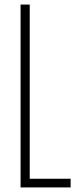

<svg xmlns="http://www.w3.org/2000/svg" viewBox="-20 -820 338 840"><path d="M70 0V-800H110V-38H289V0Z"/></svg>

Font: Big Shoulders Text Thin Thin
Style: Regular
Weight: 250
Version: Version 2.002